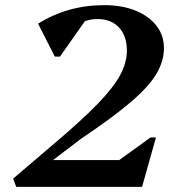

<svg xmlns="http://www.w3.org/2000/svg" viewBox="-20 -726 686 746"><path d="M43 0 31 -32 194 -171Q299 -260 360 -323Q421 -386 447 -434.5Q473 -483 473 -529Q473 -586 442.5 -619Q412 -652 359 -652Q334 -652 310 -644L213 -506H193L128 -634Q243 -706 385 -706Q454 -706 506 -685Q558 -664 587.5 -626.5Q617 -589 617 -539Q617 -488 587 -438Q557 -388 486.5 -328Q416 -268 295 -187L186 -104H443L565 -192H586L532 0Z"/></svg>

Font: Platypi Medium
Style: Italic
Weight: 500
Italic angle: -13°
Designer: David Sargent
Foundry: Bolt Cutter Type
Version: Version 1.200; ttfautohint (v1.8.4.7-5d5b)